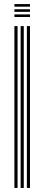

<svg xmlns="http://www.w3.org/2000/svg" viewBox="-20 -929 220 949"><path d="M112.8 0V-800H128.2V0ZM51.2 0V-800H66.8V0ZM82 0V-800H97.5V0ZM51.2 -896V-908.8H128.2V-896ZM51.2 -845V-857.8H128.2V-845ZM51.2 -870.5V-883.2H128.2V-870.5Z"/></svg>

Font: Big Shoulders Inline Display Thin Medium
Style: Regular
Weight: 500
Version: Version 2.002